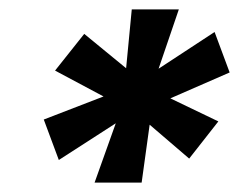

<svg xmlns="http://www.w3.org/2000/svg" viewBox="-20 -708 508 408"><path d="M181 -320 226 -446 105 -368 73 -454 200 -503 97 -558 159 -636 248 -563 260 -688H360L317 -562L436 -640L468 -554L342 -499L444 -450L382 -371L298 -443L281 -320Z"/></svg>

Font: Saira Thin Black
Style: Italic
Weight: 900
Italic angle: -12°
Version: Version 1.101